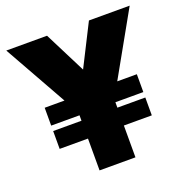

<svg xmlns="http://www.w3.org/2000/svg" viewBox="-126 -815 898 930"><g transform="rotate(-20 323.0 -350.0)"><path d="M409 -287 238 -318 431 -700H641ZM231 0V-336H416V0ZM85 -164V-256H560V-164ZM85 -284V-376H560V-284ZM237 -287 5 -700H215L408 -318Z"/></g></svg>

Font: Figtree Black
Style: Regular
Weight: 900
Designer: Erik Kennedy
Foundry: Erik Kennedy
Version: Version 2.001;gftools[0.9.30]